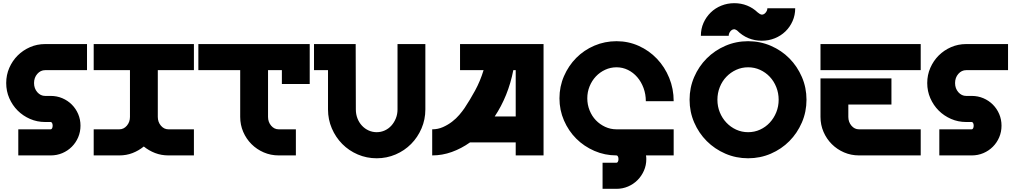

<svg xmlns="http://www.w3.org/2000/svg" viewBox="-20 -977 6375 1207"><path d="M264 -700H527V-536H264Q235 -536 214.5 -512.5Q194 -489 194 -455Q194 -421 214.5 -397.5Q235 -374 264 -374H299Q338 -374 372 -359.5Q406 -345 431.5 -319.5Q457 -294 471.5 -260Q486 -226 486 -187Q486 -148 471.5 -114Q457 -80 431.5 -54.5Q406 -29 372 -14.5Q338 0 299 0H95V-164H299Q304 -164 307.5 -170.5Q311 -177 311 -187Q311 -197 307.5 -203.5Q304 -210 299 -210H264Q213 -210 168.5 -229.5Q124 -249 91 -282Q58 -315 38.5 -359.5Q19 -404 19 -455Q19 -506 38.5 -550.5Q58 -595 91 -628Q124 -661 168.5 -680.5Q213 -700 264 -700Z M569 -164H730Q758 -164 777.5 -187Q797 -210 797 -242V-536H569V-700H1199V-536H972V-242Q972 -210 991.5 -187Q1011 -164 1039 -164H1199V0H1039Q994 0 955 -15Q916 -30 884 -56Q852 -30 813.5 -15Q775 0 730 0H569Z M1927 -700V-449H1752V-536H1665V-242Q1665 -210 1684.5 -187Q1704 -164 1732 -164H1840V0H1732Q1682 0 1638 -19Q1594 -38 1561 -71Q1528 -104 1509 -148Q1490 -192 1490 -242V-536H1227V-700Z M1954 -536V-700H2216L2217 -289Q2217 -259 2227 -233Q2237 -207 2255 -187.5Q2273 -168 2297 -157Q2321 -146 2348 -146Q2375 -146 2399 -157Q2423 -168 2440.5 -187.5Q2458 -207 2468.5 -233Q2479 -259 2479 -289V-700H2654V-289Q2654 -226 2630 -170Q2606 -114 2564.5 -72Q2523 -30 2467 -6Q2411 18 2348 18Q2285 18 2229 -6Q2173 -30 2131.5 -72Q2090 -114 2066 -170Q2042 -226 2042 -289V-536Z M2697 0V-164Q2733 -164 2764.5 -178Q2796 -192 2822 -212Q2848 -232 2867.5 -255Q2887 -278 2900 -297Q2934 -348 2966.5 -407.5Q2999 -467 3020 -536H2872V-700H3397V0H3222V-82H2935Q2880 -43 2820 -21.5Q2760 0 2697 0ZM3090 -245H3222V-536H3207Q3191 -454 3161.5 -381Q3132 -308 3090 -245Z M3856 -718Q3930 -718 3995.5 -688.5Q4061 -659 4110 -607.5Q4159 -556 4187 -487.5Q4215 -419 4215 -341H4040Q4040 -385 4025.5 -424Q4011 -463 3986 -492Q3961 -521 3927.5 -537.5Q3894 -554 3856 -554Q3818 -554 3784.5 -538.5Q3751 -523 3726 -496.5Q3701 -470 3686.5 -434.5Q3672 -399 3672 -359Q3672 -319 3686.5 -283Q3701 -247 3726 -221Q3751 -195 3784.5 -179.5Q3818 -164 3856 -164H4215V0H4041Q4042 6 4042.5 11.5Q4043 17 4043 23Q4043 62 4028 96Q4013 130 3987.5 155.5Q3962 181 3928 195.5Q3894 210 3856 210H3768V46H3856Q3861 46 3864.5 39.5Q3868 33 3868 23Q3868 13 3864.5 6.5Q3861 0 3856 0Q3782 0 3716.5 -28.5Q3651 -57 3602.5 -105.5Q3554 -154 3525.5 -219.5Q3497 -285 3497 -359Q3497 -433 3525.5 -498.5Q3554 -564 3602.5 -613Q3651 -662 3716.5 -690Q3782 -718 3856 -718Z M4683 -718Q4759 -718 4826 -689Q4893 -660 4942.5 -610Q4992 -560 5021 -493Q5050 -426 5050 -350Q5050 -274 5021 -207Q4992 -140 4942.5 -90Q4893 -40 4826 -11Q4759 18 4683 18Q4607 18 4540 -11Q4473 -40 4423 -90Q4373 -140 4344 -207Q4315 -274 4315 -350Q4315 -426 4344 -493Q4373 -560 4423 -610Q4473 -660 4540 -689Q4607 -718 4683 -718ZM4683 -146Q4723 -146 4758 -162Q4793 -178 4819 -206Q4845 -234 4860 -271Q4875 -308 4875 -350Q4875 -392 4860 -429.5Q4845 -467 4819 -494.5Q4793 -522 4758 -538Q4723 -554 4683 -554Q4643 -554 4608 -538Q4573 -522 4546.5 -494.5Q4520 -467 4505 -429.5Q4490 -392 4490 -350Q4490 -308 4505 -271Q4520 -234 4546.5 -206Q4573 -178 4608 -162Q4643 -146 4683 -146ZM4386 -752Q4386 -796 4402.5 -833Q4419 -870 4447.5 -898Q4476 -926 4514.5 -941.5Q4553 -957 4596 -957Q4639 -957 4676.5 -942Q4714 -927 4743 -899Q4747 -895 4755.5 -890Q4764 -885 4769 -885Q4783 -885 4793.5 -898Q4804 -911 4804 -925H4979Q4979 -882 4962.5 -844.5Q4946 -807 4917.5 -779.5Q4889 -752 4851 -736.5Q4813 -721 4769 -721Q4678 -721 4613 -786Q4609 -788 4604.5 -790.5Q4600 -793 4596 -793Q4582 -793 4571.5 -780Q4561 -767 4561 -752Z M5138 -484H5584V-320H5313V-242Q5313 -210 5332.5 -187Q5352 -164 5380 -164H5768V0H5380Q5330 0 5286 -19Q5242 -38 5209 -71Q5176 -104 5157 -148Q5138 -192 5138 -242ZM5138 -700H5768V-536H5138Z M6054 -700H6317V-536H6054Q6025 -536 6004.5 -512.5Q5984 -489 5984 -455Q5984 -421 6004.5 -397.5Q6025 -374 6054 -374H6089Q6128 -374 6162 -359.5Q6196 -345 6221.5 -319.5Q6247 -294 6261.5 -260Q6276 -226 6276 -187Q6276 -148 6261.5 -114Q6247 -80 6221.5 -54.5Q6196 -29 6162 -14.5Q6128 0 6089 0H5885V-164H6089Q6094 -164 6097.5 -170.5Q6101 -177 6101 -187Q6101 -197 6097.5 -203.5Q6094 -210 6089 -210H6054Q6003 -210 5958.5 -229.5Q5914 -249 5881 -282Q5848 -315 5828.5 -359.5Q5809 -404 5809 -455Q5809 -506 5828.5 -550.5Q5848 -595 5881 -628Q5914 -661 5958.5 -680.5Q6003 -700 6054 -700Z"/></svg>

Font: Aoudax Cyrillic
Style: Regular
Weight: 400
Designer: William Zhang
Foundry: William Zhang
Version: Version 1.00 June 4, 2021, initial release